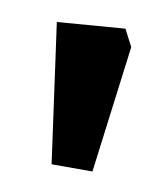

<svg xmlns="http://www.w3.org/2000/svg" viewBox="-43 -711 284 324"><g transform="rotate(10 99.0 -549.5)"><path d="M65 -426 32 -664 148 -673 163 -644 135 -426Z"/></g></svg>

Font: Kreon Light SemiBold
Style: Regular
Weight: 600
Version: Version 2.002